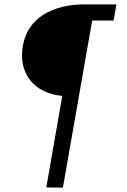

<svg xmlns="http://www.w3.org/2000/svg" viewBox="-20 -714 581 879"><path d="M265 -275 192 144 268 145 402 -620H500L513 -694H372C221 -695 107 -632 85 -506C62 -379 135 -287 265 -275Z"/></svg>

Font: Fixel Display
Style: Italic
Weight: 400
Italic angle: -10°
Designer: AlfaBravo + MacPaw
Foundry: Kyrylo Tkachov, Marchela Mozhyna, Serhii Makarenko, Maria Weinstein, Zakhar Kryvoshyya
Version: Version 1.210;Glyphs 3.2 (3217)